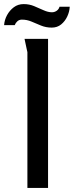

<svg xmlns="http://www.w3.org/2000/svg" viewBox="-51 -919 361 939"><path d="M69 -729H184V0H83V-664Q83 -665 79.5 -679.5Q76 -694 73 -710Q70 -726 69 -729ZM290 -886Q289 -862 278 -838.5Q267 -815 248 -799.5Q229 -784 202 -784Q174 -784 149.5 -794Q125 -804 103 -813.5Q81 -823 56 -823Q43 -823 34 -815Q25 -807 21 -796H-31Q-29 -822 -16.5 -845Q-4 -868 16.5 -883.5Q37 -899 65 -899Q92 -899 116 -889Q140 -879 162 -869Q184 -859 203 -859Q216 -859 226.5 -866.5Q237 -874 240 -886Z"/></svg>

Font: Rosario Medium
Style: Regular
Weight: 500
Version: Version 1.201